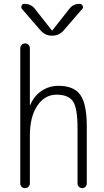

<svg xmlns="http://www.w3.org/2000/svg" viewBox="-20 -975 540 995"><path d="M188.5 -819.3 93.8 -928.7Q87.9 -935.5 91.8 -945.3Q95.7 -955.1 106.4 -955.1Q141.6 -955.1 161.1 -928.7L248 -818.4Q249 -817.4 250 -817.4L252 -818.4L338.9 -928.7Q358.4 -955.1 393.6 -955.1Q403.3 -955.1 408.2 -945.3Q413.1 -935.5 406.2 -928.7L311.5 -819.3Q287.1 -790 250 -790Q212.9 -790 188.5 -819.3ZM85 -25.4V-724.6Q85 -735.4 92.3 -742.7Q99.6 -750 109.9 -750Q120.1 -750 127.4 -743.2Q134.8 -736.3 134.8 -724.6V-430.7Q134.8 -429.7 135.7 -429.7Q136.7 -429.7 136.7 -430.7Q156.2 -477.5 195.3 -503.9Q234.4 -530.3 283.2 -530.3Q363.3 -530.3 396.5 -482.9Q429.7 -435.5 429.7 -320.3V-24.4Q429.7 -14.6 422.9 -7.3Q416 0 406.2 0Q396.5 0 389.2 -6.8Q381.8 -13.7 381.8 -24.4V-310.5Q381.8 -416 357.9 -450.2Q334 -484.4 272.9 -484.4Q211.9 -484.4 173.3 -427.2Q134.8 -370.1 134.8 -271.5V-25.4Q134.8 -14.6 127.4 -7.3Q120.1 0 109.9 0Q99.6 0 92.3 -6.8Q85 -13.7 85 -25.4Z"/></svg>

Font: Rounded Mgen+ 1m light
Style: Regular
Weight: 200
Designer: [Source Han Sans]
Ryoko NISHIZUKA  (kana & ideographs); Paul D. Hunt (Latin, Greek & Cyrillic); Wenlong ZHANG  (bopomofo
Version: Version 1.059.20150602